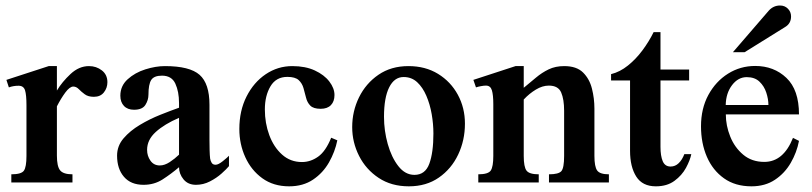

<svg xmlns="http://www.w3.org/2000/svg" viewBox="-20 -653 2905 687"><path d="M364.3 -358.9Q364.3 -338.4 351.8 -322.5Q339.4 -306.6 315.9 -306.6Q295.4 -306.6 283.2 -315.7Q271 -324.7 262 -334Q252.9 -343.3 242.2 -343.3Q229.5 -343.3 213.6 -321.8Q197.8 -300.3 183.6 -272.5V-96.2Q183.6 -57.6 195.1 -43.5Q206.5 -29.3 239.3 -29.3V0H20.5V-29.3Q56.2 -29.3 65.4 -42.2Q74.7 -55.2 74.7 -95.2V-276.4Q74.7 -313.5 69.6 -329.8Q64.5 -346.2 46.4 -346.2Q27.8 -346.2 11.7 -340.3L2.9 -367.2L154.3 -416.5H183.6V-329.1Q202.1 -359.9 232.4 -388.2Q262.7 -416.5 298.3 -416.5Q324.7 -416.5 344.5 -401.1Q364.3 -385.7 364.3 -358.9Z M799.3 -95.7V-58.6Q790.5 -47.9 772.7 -32Q754.9 -16.1 731.2 -3.9Q707.5 8.3 681.2 8.3Q652.8 8.3 636.7 -11.2Q620.6 -30.8 620.6 -54.7Q591.8 -30.3 561.8 -11Q531.7 8.3 493.7 8.3Q448.2 8.3 423.6 -20.3Q398.9 -48.8 398.9 -96.2Q398.9 -130.9 422.1 -158Q445.3 -185.1 480.5 -206.1Q515.6 -227.1 553.5 -242.2Q591.3 -257.3 620.6 -267.6V-284.2Q620.6 -325.2 607.4 -353.8Q594.2 -382.3 559.6 -382.3Q530.8 -382.3 521 -366.7Q511.2 -351.1 511.2 -314.5Q511.2 -294.9 500.2 -277.6Q489.3 -260.3 459.5 -260.3Q436.5 -260.3 423.6 -273.9Q410.6 -287.6 410.6 -310.5Q410.6 -345.7 436.8 -369.4Q462.9 -393.1 500 -404.8Q537.1 -416.5 570.3 -416.5Q658.7 -416.5 694.1 -385.3Q729.5 -354 729.5 -278.3V-152.3Q729.5 -135.3 730 -116Q730.5 -96.7 731.9 -85.4Q733.4 -77.1 737.5 -70.3Q741.7 -63.5 751.5 -63.5Q761.2 -63.5 777.3 -76.4Q793.5 -89.4 799.3 -95.7ZM620.6 -99.6V-231.4Q568.4 -209 537.4 -180.9Q506.3 -152.8 506.3 -116.7Q506.3 -95.2 518.3 -78.1Q530.3 -61 551.8 -61Q568.8 -61 587.2 -73Q605.5 -85 620.6 -99.6Z M1165 -160.2 1187 -150.9Q1178.7 -109.9 1157.2 -72Q1135.7 -34.2 1100.1 -10.3Q1064.5 13.7 1014.6 13.7Q958.5 13.7 918.7 -15.1Q878.9 -43.9 857.7 -90.6Q836.4 -137.2 836.4 -191.4Q836.4 -256.8 862.1 -307.6Q887.7 -358.4 930.9 -387.5Q974.1 -416.5 1025.9 -416.5Q1072.8 -416.5 1106.4 -400.9Q1140.1 -385.3 1158.4 -361.3Q1176.8 -337.4 1176.8 -313Q1176.8 -290 1164.1 -276.9Q1151.4 -263.7 1127.4 -263.7Q1101.6 -263.7 1090.3 -275.1Q1079.1 -286.6 1075 -303.7Q1070.8 -320.8 1065.9 -337.9Q1061 -355 1048.6 -366.5Q1036.1 -377.9 1008.3 -377.9Q967.8 -377.9 947.8 -344.2Q927.7 -310.5 927.7 -261.2Q927.7 -212.4 943.6 -169.4Q959.5 -126.5 989.3 -99.9Q1019 -73.2 1060.5 -73.2Q1091.3 -73.2 1118.4 -92.5Q1145.5 -111.8 1165 -160.2Z M1643.6 -210.4Q1643.6 -150.9 1619.4 -99.9Q1595.2 -48.8 1550.3 -17.6Q1505.4 13.7 1442.9 13.7Q1380.4 13.7 1335 -16.4Q1289.6 -46.4 1264.9 -95Q1240.2 -143.6 1240.2 -198.2Q1240.2 -254.9 1264.6 -304.7Q1289.1 -354.5 1334.2 -385.5Q1379.4 -416.5 1441.4 -416.5Q1502 -416.5 1547.4 -388.7Q1592.8 -360.8 1618.2 -314Q1643.6 -267.1 1643.6 -210.4ZM1530.8 -175.3Q1530.8 -209 1524.7 -244.4Q1518.6 -279.8 1505.6 -310.1Q1492.7 -340.3 1472.7 -358.9Q1452.6 -377.4 1424.3 -377.4Q1391.1 -377.4 1372.6 -340.6Q1354 -303.7 1354 -234.9Q1354 -185.5 1367.4 -137.7Q1380.9 -89.8 1405.3 -58.6Q1429.7 -27.3 1462.9 -27.3Q1501.5 -27.3 1516.1 -67.1Q1530.8 -106.9 1530.8 -175.3Z M2158.7 0H1944.3V-29.3Q1978.5 -29.3 1988.5 -40.5Q1998.5 -51.8 1998.5 -95.2V-256.8Q1998.5 -297.4 1988 -322Q1977.5 -346.7 1943.8 -346.7Q1920.9 -346.7 1897.5 -332.5Q1874 -318.4 1854 -296.9V-95.2Q1854 -55.7 1864 -42.5Q1874 -29.3 1907.7 -29.3V0H1691.4V-29.3Q1727.1 -29.3 1736.1 -43Q1745.1 -56.6 1745.1 -95.2V-280.3Q1745.1 -313.5 1740 -330.1Q1734.9 -346.7 1718.8 -346.7Q1710.9 -346.7 1700.7 -344.7Q1690.4 -342.8 1683.1 -340.3L1673.8 -367.2L1824.7 -416.5H1854V-338.9Q1876.5 -357.4 1897.7 -375.2Q1918.9 -393.1 1943.1 -404.8Q1967.3 -416.5 1999 -416.5Q2043 -416.5 2066.2 -393.6Q2089.4 -370.6 2098.1 -335.7Q2106.9 -300.8 2106.9 -264.2V-95.2Q2106.9 -56.6 2116.7 -43Q2126.5 -29.3 2158.7 -29.3Z M2428.7 -101.6H2453.6Q2449.2 -79.6 2434.6 -52.5Q2419.9 -25.4 2393.3 -5.9Q2366.7 13.7 2326.7 13.7Q2278.8 13.7 2256.6 -21.2Q2234.4 -56.2 2234.4 -113.3V-365.2H2166.5V-387.7Q2198.2 -395.5 2226.8 -418.5Q2255.4 -441.4 2278.8 -472.9Q2302.2 -504.4 2318.8 -538.1H2343.3V-404.3H2445.8V-365.2H2343.3V-127.9Q2343.3 -95.2 2351.3 -76.2Q2359.4 -57.1 2379.4 -57.1Q2396 -57.1 2408.4 -69.1Q2420.9 -81.1 2428.7 -101.6Z M2817.4 -159.7 2838.9 -148.9Q2831.1 -107.9 2809.6 -70.6Q2788.1 -33.2 2752.9 -9.8Q2717.8 13.7 2668.9 13.7Q2610.8 13.7 2570.6 -14.9Q2530.3 -43.5 2509.3 -92Q2488.3 -140.6 2488.3 -201.2Q2488.3 -264.6 2514.6 -313.2Q2541 -361.8 2585 -389.4Q2628.9 -417 2682.1 -417Q2749 -417 2793.9 -374.3Q2838.9 -331.5 2838.9 -243.7H2577.1Q2577.1 -203.6 2592.8 -164.6Q2608.4 -125.5 2639.2 -99.6Q2669.9 -73.7 2714.8 -73.7Q2783.2 -73.7 2817.4 -159.7ZM2576.7 -277.3H2729.5Q2729.5 -298.3 2721.9 -321.5Q2714.4 -344.7 2697.5 -360.8Q2680.7 -377 2651.9 -377Q2621.1 -377 2599.4 -348.4Q2577.6 -319.8 2576.7 -277.3ZM2810.5 -594.2Q2810.5 -568.8 2789.1 -556.2L2644.5 -466.3H2602.5L2731 -615.2Q2747.6 -633.3 2771 -633.3Q2788.1 -633.3 2799.3 -621.8Q2810.5 -610.4 2810.5 -594.2Z"/></svg>

Font: Scheherazade New SemiBold
Style: Regular
Weight: 600
Designer: SIL International
Foundry: SIL International
Version: Version 4.000